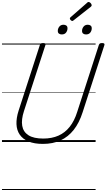

<svg xmlns="http://www.w3.org/2000/svg" viewBox="-20 -1435 1076 1940"><path d="M414 19Q326 19 268 -5.5Q210 -30 179.5 -74.5Q149 -119 146.5 -180.5Q144 -242 168 -317L383 -981Q386 -991 393 -995.5Q400 -1000 415 -1000Q430 -1000 436.5 -995.5Q443 -991 439 -980L222 -312Q194 -226 204.5 -164Q215 -102 267.5 -68.5Q320 -35 417 -35Q504 -35 570.5 -64.5Q637 -94 684.5 -154Q732 -214 760 -304L979 -981Q983 -991 989.5 -995.5Q996 -1000 1012 -1000Q1041 -1000 1035 -980L815 -301Q781 -194 725 -123Q669 -52 591.5 -16.5Q514 19 414 19ZM604 -1087Q587 -1087 575.5 -1095.5Q564 -1104 564 -1123Q564 -1146 579 -1165.5Q594 -1185 622 -1185Q639 -1185 650.5 -1176.5Q662 -1168 662 -1149Q662 -1125 647.5 -1106Q633 -1087 604 -1087ZM849 -1087Q832 -1087 820.5 -1095.5Q809 -1104 809 -1123Q809 -1146 824 -1165.5Q839 -1185 867 -1185Q884 -1185 895.5 -1176.5Q907 -1168 907 -1149Q907 -1125 892.5 -1106Q878 -1087 849 -1087ZM711 -1223Q703 -1223 694.5 -1231.5Q686 -1240 686 -1247Q686 -1250 686.5 -1252.5Q687 -1255 691 -1259L859 -1406Q863 -1410 866 -1412.5Q869 -1415 874 -1415Q881 -1415 888.5 -1410Q896 -1405 901 -1397Q906 -1389 906 -1382Q906 -1378 905 -1375Q904 -1372 898 -1367L724 -1230Q720 -1227 717 -1225Q714 -1223 711 -1223ZM0 475H946V485H0ZM0 -20H946V0H0ZM0 -505H946V-500H0ZM0 -995H946V-985H0Z"/></svg>

Font: Playwrite CZ Guides
Style: Regular
Weight: 400
Designer: Veronika Burian, José Scaglione
Foundry: TypeTogether
Version: Version 1.003